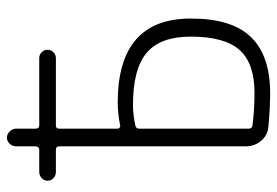

<svg xmlns="http://www.w3.org/2000/svg" viewBox="-140 -630 780 540"><g transform="rotate(-90 250.0 -360.0)"><path d="M158.2 -358.4V-49.8Q158.2 -42 167 -40Q210 -34.2 258.8 -34.2Q341.8 -34.2 379.4 -76.2Q417 -118.2 417 -213.9Q417 -298.8 371.6 -337.4Q326.2 -376 224.6 -376Q197.3 -376 166 -369.1Q158.2 -367.2 158.2 -358.4ZM36.1 -592.8Q26.4 -592.8 19 -599.6Q11.7 -606.4 11.7 -616.2Q11.7 -626 19 -632.8Q26.4 -639.6 36.1 -639.6H98.6Q107.4 -639.6 108.4 -649.4V-704.1Q108.4 -714.8 115.7 -722.7Q123 -730.5 132.8 -730.5Q142.6 -730.5 150.4 -722.7Q158.2 -714.8 158.2 -704.1V-649.4Q158.2 -640.6 167 -639.6H356.4Q366.2 -639.6 373 -632.8Q379.9 -626 379.9 -616.2Q379.9 -606.4 373 -599.6Q366.2 -592.8 356.4 -592.8H167Q158.2 -592.8 158.2 -584V-418.9Q158.2 -416 161.1 -413.6Q164.1 -411.1 167 -412.1Q202.1 -418.9 231.4 -418.9Q468.8 -418.9 467.8 -211.9Q467.8 -97.7 415.5 -43.9Q363.3 9.8 257.8 9.8Q216.8 9.8 164.1 4.9Q139.6 2.9 124 -15.6Q108.4 -34.2 108.4 -58.6V-584Q108.4 -592.8 98.6 -592.8Z"/></g></svg>

Font: Rounded Mgen+ 1mn light
Style: Regular
Weight: 200
Designer: [Source Han Sans]
Ryoko NISHIZUKA  (kana & ideographs); Paul D. Hunt (Latin, Greek & Cyrillic); Wenlong ZHANG  (bopomofo
Version: Version 1.059.20150602